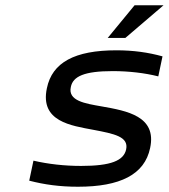

<svg xmlns="http://www.w3.org/2000/svg" viewBox="-20 -700 641 729"><path d="M335 -207C414 -192 469 -181 459 -133C450 -90 401 -70 288 -70C225 -70 163 -77 107 -90L91 -14C149 1 207 9 276 9C436 9 529 -37 550 -138C576 -259 462 -279 366 -296C303 -307 237 -317 249 -370C257 -410 300 -430 408 -430C469 -430 529 -423 581 -410L597 -486C543 -501 486 -509 422 -509C264 -509 178 -463 158 -365C131 -238 251 -223 335 -207ZM389 -556H456L601 -680H491Z"/></svg>

Font: LT Wave Mono
Style: Italic
Weight: 400
Designer: Daniel Lyons
Version: Version 2.5 (Glyphs App)